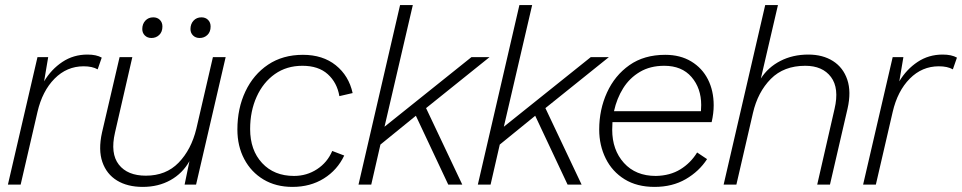

<svg xmlns="http://www.w3.org/2000/svg" viewBox="-20 -724 3773 753"><path d="M11 0 127 -500H169L153 -405Q181 -452 224.5 -481Q268 -510 323 -510Q358 -510 379 -498L363 -452Q342 -464 308 -464Q242 -464 194 -415.5Q146 -367 127 -285L61 0Z M540 9Q480 9 439 -16Q398 -41 381.5 -88.5Q365 -136 380 -204L449 -500H499L431 -204Q412 -122 446 -78.5Q480 -35 552 -35Q631 -35 680.5 -86Q730 -137 750 -219L815 -500H865L749 0H704L723 -92Q696 -44 648.5 -17.5Q601 9 540 9ZM763 -575Q747 -575 737 -585Q727 -595 727 -610Q727 -630 739 -643Q751 -656 770 -656Q786 -656 796 -646Q806 -636 806 -620Q806 -599 793.5 -587Q781 -575 763 -575ZM574 -575Q558 -575 548 -585Q538 -595 538 -610Q538 -630 550 -643Q562 -656 581 -656Q597 -656 607 -646Q617 -636 617 -620Q617 -599 604.5 -587Q592 -575 574 -575Z M1127 9Q1062 9 1013.5 -20Q965 -49 938 -100Q911 -151 911 -216Q911 -299 942.5 -365.5Q974 -432 1031.5 -470.5Q1089 -509 1168 -509Q1246 -509 1297 -468Q1348 -427 1363 -359L1311 -347Q1302 -400 1265.5 -433Q1229 -466 1166 -466Q1104 -466 1058 -433.5Q1012 -401 986.5 -344.5Q961 -288 961 -218Q961 -135 1008 -84.5Q1055 -34 1133 -34Q1183 -34 1223.5 -60.5Q1264 -87 1283 -132L1330 -114Q1303 -57 1250 -24Q1197 9 1127 9Z M1900 -500 1651 -300 1793 0H1738L1611 -270L1472 -157L1436 0H1386L1549 -704H1599L1488 -227L1829 -500Z M2368 -500 2119 -300 2261 0H2206L2079 -270L1940 -157L1904 0H1854L2017 -704H2067L1956 -227L2297 -500Z M2547 9Q2478 9 2429.5 -21Q2381 -51 2355.5 -102.5Q2330 -154 2330 -216Q2330 -294 2360.5 -361Q2391 -428 2448.5 -468.5Q2506 -509 2589 -509Q2648 -509 2691 -483Q2734 -457 2756.5 -412.5Q2779 -368 2779 -311Q2779 -280 2771 -245H2382Q2381 -230 2381 -215Q2381 -136 2427 -85Q2473 -34 2552 -34Q2608 -35 2648.5 -60Q2689 -85 2714 -126L2753 -100Q2722 -52 2669.5 -21.5Q2617 9 2547 9ZM2585 -466Q2530 -466 2489.5 -442Q2449 -418 2424 -378Q2399 -338 2388 -288H2729Q2730 -300 2730 -312Q2730 -378 2692 -422Q2654 -466 2585 -466Z M2818 0 2981 -704H3031L2964 -416Q2992 -460 3040.5 -485Q3089 -510 3150 -510Q3207 -510 3247 -484.5Q3287 -459 3303 -411.5Q3319 -364 3304 -298L3235 0H3185L3253 -297Q3272 -378 3239 -422Q3206 -466 3138 -466Q3054 -466 3003 -414.5Q2952 -363 2933 -281L2868 0Z M3365 0 3481 -500H3523L3507 -405Q3535 -452 3578.5 -481Q3622 -510 3677 -510Q3712 -510 3733 -498L3717 -452Q3696 -464 3662 -464Q3596 -464 3548 -415.5Q3500 -367 3481 -285L3415 0Z"/></svg>

Font: Prodigy Sans Light
Style: Italic
Weight: 300
Italic angle: -13°
Designer: Wei Huang
Foundry: Wei Huang
Version: Version 1.003; ttfautohint (v1.8.3)